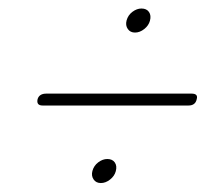

<svg xmlns="http://www.w3.org/2000/svg" viewBox="-20 -570 512 444"><path d="M292.2 -494.7Q281.2 -494.7 275.5 -503Q269.7 -511.3 272.7 -522.7Q276.1 -535.1 286.3 -542.7Q296.5 -550.3 307.1 -550.3Q319 -550.3 324.5 -542.3Q330.1 -534.2 326.7 -521.9Q323.7 -510.8 313.5 -502.8Q303.3 -494.7 292.2 -494.7ZM67 -341Q71 -353.5 87 -353.5H423Q438.5 -353.5 435 -341Q432 -326 416 -326H78.5Q63.5 -326 67 -341ZM213.2 -146.7Q202.2 -146.7 196.5 -155Q190.7 -163.3 193.7 -174.7Q197.1 -187.1 207.3 -194.7Q217.5 -202.3 228.1 -202.3Q240 -202.3 245.5 -194.3Q251.1 -186.2 247.7 -173.9Q244.7 -162.8 234.5 -154.8Q224.3 -146.7 213.2 -146.7Z"/></svg>

Font: Fraunces144ptSuperSoftThinItalic
Style: Italic
Weight: 100
Italic angle: -16°
Version: Version 1.000;[0bf87f6ff]